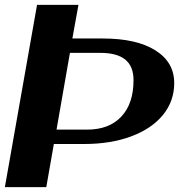

<svg xmlns="http://www.w3.org/2000/svg" viewBox="-34 -769 735 788"><path d="M118 -749H288L263 -611H388Q526 -611 603.5 -562.5Q681 -514 681 -428Q681 -354 635 -297.5Q589 -241 505 -209.5Q421 -178 311 -178H187L156 -1H-14ZM323 -237Q414 -237 464 -290.5Q514 -344 514 -440Q514 -497 480 -524.5Q446 -552 378 -552H253L198 -237Z"/></svg>

Font: Fahkwang
Style: Bold Italic
Weight: 700
Italic angle: -10°
Designer: Suppakit Chalermlarp | Katatrad Co.,Ltd.
Foundry: Cadson Demak Co.,Ltd.
Version: Version 1.000; ttfautohint (v1.6)